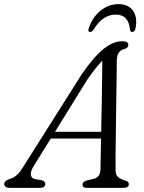

<svg xmlns="http://www.w3.org/2000/svg" viewBox="-48 -907 695 927"><path d="M114.5 -105Q98.5 -79 101 -62.5Q103.5 -46 120.5 -42.5L153 -37Q170.5 -32.5 170.5 -19Q170.5 0 145 0H0Q-27.5 0 -27.5 -19Q-27.5 -34 0 -43.5Q35 -51.5 66 -104.5L344.5 -545Q401 -628.5 449 -668.2Q497 -708 542.5 -708Q571.5 -708 571.5 -690Q571.5 -675.5 553.5 -671Q516.5 -662.5 516 -615.5Q516 -583 515 -528.2Q514 -473.5 513.2 -409Q512.5 -344.5 511.5 -280.8Q510.5 -217 510 -165Q509.5 -113 510 -84.5Q510 -62.5 522 -52.2Q534 -42 558.5 -34.5Q574 -30 574 -18Q574 0 549.5 0H369.5Q350.5 0 350.5 -16Q350.5 -28.5 368 -35L404.5 -43.5Q435.5 -51.5 437 -87.5Q437.5 -111 438.2 -150.5Q439 -190 440 -238H197ZM374 -523.5 217.5 -270.5H440.5Q442 -330.5 443 -394.2Q444 -458 444.8 -515.5Q445.5 -573 446 -614Q432.5 -600.5 414.5 -578Q396.5 -555.5 374 -523.5ZM510.5 -836.5Q447.5 -836.5 403.5 -763.5Q395 -752.5 387.5 -752.5Q375 -752.5 380 -768.5Q396.5 -821.5 435.8 -854.2Q475 -887 524 -887Q573 -887 595 -854.2Q617 -821.5 606 -768.5Q602.5 -752.5 589.5 -752.5Q582 -752.5 579.5 -763.5Q573.5 -836.5 510.5 -836.5Z"/></svg>

Font: Fraunces 9pt Soft Light
Style: Italic
Weight: 300
Italic angle: -16°
Version: Version 1.000;[0bf87f6ff]